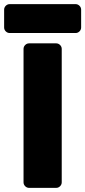

<svg xmlns="http://www.w3.org/2000/svg" viewBox="-44 -910 413 930"><path d="M70 -27V-673Q70 -684 78 -692Q86 -700 97 -700H228Q239 -700 247 -692Q255 -684 255 -673V-27Q255 -16 247 -8Q239 0 228 0H97Q86 0 78 -8Q70 -16 70 -27ZM-24 -777V-863Q-24 -874 -16 -882Q-8 -890 3 -890H322Q333 -890 341 -882Q349 -874 349 -863V-777Q349 -766 341 -758Q333 -750 322 -750H3Q-8 -750 -16 -758Q-24 -766 -24 -777Z"/></svg>

Font: Rubik
Style: Regular
Weight: 700
Designer: Hubert & Fischer
Foundry: Hubert & Fischer
Version: Version 1.100